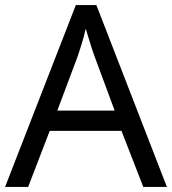

<svg xmlns="http://www.w3.org/2000/svg" viewBox="-20 -737 679 757"><path d="M545 0 459 -221H176L91 0H0L279 -717H360L638 0ZM352 -517Q349 -525 342 -546Q335 -567 328.5 -589.5Q322 -612 318 -624Q311 -593 302 -563.5Q293 -534 287 -517L206 -301H432Z"/></svg>

Font: Noto Sans Anatolian Hieroglyphs
Style: Regular
Weight: 400
Designer: Monotype Design Team
Foundry: Monotype Imaging Inc.
Version: Version 2.001; ttfautohint (v1.8.4.7-5d5b)